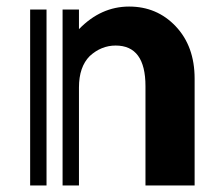

<svg xmlns="http://www.w3.org/2000/svg" viewBox="-20 -566 679 586"><path d="M516 -486Q574 -425 574 -326V0H424V-303Q424 -427 333 -427Q289 -427 254 -395Q221 -362 221 -299V0H171V-537H221V-477Q288 -546 374 -546Q459 -546 516 -486ZM72 -537H122V0H72Z"/></svg>

Font: Balans
Style: Regular
Weight: 400
Designer: Thomas Breure
Foundry: Thomas Breure
Version: Version 2.001